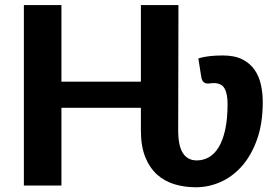

<svg xmlns="http://www.w3.org/2000/svg" viewBox="-20 -746 1102 772"><path d="M696.5 -221.5Q696.5 -159.5 715.5 -130.2Q734.5 -101 771 -101Q798 -101 820.8 -114.2Q843.5 -127.5 860 -155.2Q876.5 -183 885.8 -226Q895 -269 895 -328.5Q895 -368.5 883 -390.2Q871 -412 838 -412Q832 -412 827.2 -411Q822.5 -410 816 -410Q794 -410 789.5 -435L777.5 -511Q800 -518 824.5 -520.5Q849 -523 876 -523Q924 -523 955 -507Q986 -491 1004 -464.8Q1022 -438.5 1029.2 -405Q1036.5 -371.5 1036.5 -336Q1036.5 -249.5 1013.5 -185.2Q990.5 -121 952.8 -78.2Q915 -35.5 866.8 -14.2Q818.5 7 767.5 7Q723 7 682.8 -4.8Q642.5 -16.5 612.2 -43.5Q582 -70.5 564.2 -114.2Q546.5 -158 546.5 -221.5V-312.5H227V0H76V-725.5H227V-417.5H546.5V-725.5H697.5Z"/></svg>

Font: Lato Heavy
Style: Regular
Weight: 800
Designer: Lukasz Dziedzic
Foundry: tyPoland Lukasz Dziedzic
Version: Version 2.007; 2014-02-27